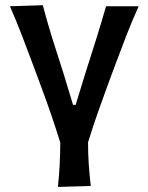

<svg xmlns="http://www.w3.org/2000/svg" viewBox="-20 -521 569 736"><path d="M202 195.5Q211 111 211 25.5Q192 -36 174 -88Q156 -140 138 -188L105.5 -275.5Q85 -330.5 63.5 -386.5Q42 -442.5 18 -497L144 -501Q161.5 -435 181.5 -370.8Q201.5 -306.5 223 -241L260 -119H270L307.5 -241Q329 -308 349 -371.8Q369 -435.5 386.5 -497H511.5Q486.5 -441.5 464.8 -385.8Q443 -330 422.5 -274.5L389.5 -185.5Q371.5 -136.5 354 -86.5Q336.5 -36.5 317.5 24.5Q317.5 67.5 320.2 108.2Q323 149 328 192Z"/></svg>

Font: Commissioner Flair Medium
Style: Regular
Weight: 500
Designer: Kostas Bartsokas
Foundry: Kostas Bartsokas
Version: Version 1.000; ttfautohint (v1.8.3)